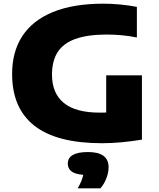

<svg xmlns="http://www.w3.org/2000/svg" viewBox="-20 -770 866 1045"><path d="M752.5 -360V-10Q634 9.5 535.5 9.5Q289 9.5 167.5 -85.5Q46 -180.5 46 -366.5Q45.5 -487 101.2 -573Q157 -659 268.2 -704.5Q379.5 -750 542.5 -750Q586.5 -750 634.2 -745.5Q682 -741 725 -732.5V-566Q647 -582 558 -582Q454 -581.5 388.8 -557.5Q323.5 -533.5 293.2 -485.5Q263 -437.5 263 -363.5Q263 -263 327 -210Q391 -157 523.5 -157Q546.5 -157 558 -157.5V-360ZM571 140Q571 169 558.8 200.8Q546.5 232.5 526.5 255H403Q416 232 423 214.5Q430 197 433 181.5Q388.5 178 368.8 162.5Q349 147 349 120.5Q349 57.5 459.5 57.5Q571 57.5 571 140Z"/></svg>

Font: Encode Sans Expanded ExtraBold
Style: Regular
Weight: 800
Width: 7
Designer: Multiple Designers
Foundry: Impallari Type
Version: Version 2.000